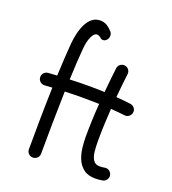

<svg xmlns="http://www.w3.org/2000/svg" viewBox="-153 -936 973 1088"><g transform="rotate(20 333.5 -391.5)"><path d="M330.1 -451.2Q378.9 -451.2 425.3 -449.2Q428.7 -486.8 432.6 -523.9Q436.5 -561 440.9 -598.1Q442.4 -612.8 454.3 -622.3Q466.3 -631.8 481.4 -629.9Q496.1 -628.4 505.6 -616.5Q515.1 -604.5 513.2 -589.4Q508.8 -553.2 505.1 -517.3Q501.5 -481.4 498 -445.3Q543.9 -441.9 585.9 -436.5Q600.6 -434.6 610.1 -422.6Q619.6 -410.6 617.2 -396Q615.2 -380.9 603.3 -371.6Q591.3 -362.3 576.7 -364.3Q537.1 -369.1 492.2 -372.1Q488.8 -322.8 486.8 -273.2Q484.9 -223.6 484.9 -173.3Q484.9 -142.1 488 -112.3Q491.2 -82.5 503.7 -63.2Q516.1 -43.9 543.5 -43.9Q557.1 -43.9 573.2 -46.9Q587.9 -49.8 600.3 -41Q612.8 -32.2 615.7 -17.6Q618.7 -2.9 609.9 9.8Q601.1 22.5 586.4 25.4Q574.7 27.3 564 28.3Q553.2 29.3 543.5 29.3Q498 29.3 471.4 8.5Q444.8 -12.2 431.9 -44.2Q418.9 -76.2 415.3 -110.8Q411.6 -145.5 411.6 -173.3Q411.6 -224.6 413.6 -275.1Q415.5 -325.7 419.4 -375.5Q377 -377 330.1 -377Q271.5 -377 212.4 -375Q209.5 -273.9 208.3 -173.3Q207 -72.8 207 2Q207 17.1 196.3 27.8Q185.5 38.6 169.9 38.6Q154.8 38.6 144 27.8Q133.3 17.1 133.3 2Q133.3 -72.3 134.5 -171.6Q135.7 -271 138.7 -371.6Q115.7 -370.1 92.8 -368.7Q77.6 -367.7 66.2 -377.7Q54.7 -387.7 53.7 -402.8Q52.7 -418 62.7 -429.4Q72.8 -440.9 87.9 -441.9Q115.2 -443.8 141.1 -445.3Q143.6 -500.5 146.5 -550.8Q149.4 -601.1 152.8 -642.6Q155.3 -670.4 162.1 -701.7Q168.9 -732.9 181.9 -760.3Q194.8 -787.6 215.3 -804.9Q235.8 -822.3 265.6 -822.3Q287.6 -822.3 305.7 -811.3Q323.7 -800.3 338.4 -783.2Q347.7 -772.9 346.9 -758.1Q346.2 -743.2 338.4 -734.9Q329.6 -725.1 321.3 -723.6Q313 -722.2 304.7 -725.1Q288.1 -741.2 273.9 -741.2Q257.3 -741.2 243.7 -712.4Q230 -683.6 226.1 -635.7Q222.7 -596.7 220 -549.1Q217.3 -501.5 215.3 -448.7Q243.7 -450.2 272.5 -450.7Q301.3 -451.2 330.1 -451.2Z"/></g></svg>

Font: Mikhak Regular
Style: Regular
Weight: 400
Designer: Amin Abedi
Version: Version 3.3